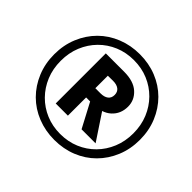

<svg xmlns="http://www.w3.org/2000/svg" viewBox="-160 -902 1103 1103"><g transform="rotate(45 392.0 -350.0)"><path d="M377 -328 468 -156H582L468 -328ZM258 -563V-156H357V-563ZM320 -480 399 -481Q429 -481 446 -468Q463 -455 463 -430Q463 -405 446 -392Q429 -379 399 -379H320V-304H407Q484 -304 524.5 -341Q565 -378 565 -437Q565 -490 524.5 -526.5Q484 -563 407 -563H320ZM105 -350Q105 -415 127.5 -469.5Q150 -524 190 -564.5Q230 -605 283.5 -627.5Q337 -650 400 -650Q463 -650 516.5 -627.5Q570 -605 610 -564.5Q650 -524 672.5 -469.5Q695 -415 695 -350Q695 -285 672.5 -230.5Q650 -176 610 -135.5Q570 -95 516.5 -72.5Q463 -50 400 -50Q337 -50 283.5 -72.5Q230 -95 190 -135.5Q150 -176 127.5 -230.5Q105 -285 105 -350ZM52 -350Q52 -275 78.5 -211Q105 -147 152 -100Q199 -53 263 -27.5Q327 -2 400 -2Q474 -2 537.5 -27.5Q601 -53 648 -100Q695 -147 721.5 -211Q748 -275 748 -350Q748 -425 721.5 -489Q695 -553 648 -600Q601 -647 537.5 -672.5Q474 -698 400 -698Q327 -698 263 -672.5Q199 -647 152 -600Q105 -553 78.5 -489Q52 -425 52 -350Z"/></g></svg>

Font: SpinnyJost
Style: Bold
Weight: 700
Version: Version 3.710